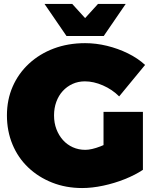

<svg xmlns="http://www.w3.org/2000/svg" viewBox="-20 -934 778 970"><path d="M582 -447Q547 -482 500 -502.5Q453 -523 409 -523Q375 -523 346.5 -510Q318 -497 297 -474Q276 -451 264.5 -419.5Q253 -388 253 -351Q253 -313 265 -281.5Q277 -250 298 -226.5Q319 -203 348 -190Q377 -177 411 -177Q442 -177 487.5 -194.5Q533 -212 571 -239L702 -76Q663 -50 610.5 -29Q558 -8 501.5 4Q445 16 395 16Q313 16 243.5 -11.5Q174 -39 122.5 -88Q71 -137 43 -204.5Q15 -272 15 -351Q15 -430 44 -496.5Q73 -563 126.5 -612.5Q180 -662 252 -689Q324 -716 410 -716Q465 -716 520.5 -702.5Q576 -689 626 -664.5Q676 -640 713 -606ZM503 -369H702V-76H503ZM504 -752H316L205 -914H345L465 -782H355L475 -914H615Z"/></svg>

Font: Alexandria Black
Style: Regular
Weight: 900
Designer: Mohamed Gaber
Foundry: Kief Type Foundry
Version: Version 5.100